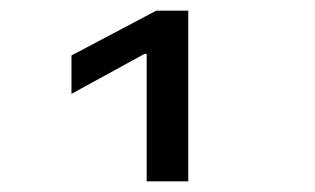

<svg xmlns="http://www.w3.org/2000/svg" viewBox="-20 -750 590 360"><path d="M255 -410V-649H251L114 -574V-646L273 -730H333V-410Z"/></svg>

Font: M PLUS Code Latin SemiExpanded
Style: Regular
Weight: 400
Width: 6
Designer: Coji Morishita
Foundry: UNDERFOREST DESIGN
Version: Version 1.002; ttfautohint (v1.8.3)